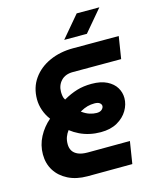

<svg xmlns="http://www.w3.org/2000/svg" viewBox="-128 -967 858 1055"><g transform="rotate(-15 301.0 -440.0)"><path d="M237 0Q174 0 127.5 -23.5Q81 -47 56 -87Q31 -127 31 -179Q31 -232 55.5 -278.5Q80 -325 120 -359Q100 -385 89 -416.5Q78 -448 78 -480Q78 -547 113 -596.5Q148 -646 208 -673Q268 -700 342 -700H602L582 -574H307Q264 -574 240 -548.5Q216 -523 216 -485Q216 -474 218 -461.5Q220 -449 227 -439Q267 -462 305 -473.5Q343 -485 389 -485Q442 -485 476.5 -467.5Q511 -450 527.5 -422.5Q544 -395 544 -363Q544 -327 524 -293Q504 -259 465.5 -237Q427 -215 371 -215Q339 -215 309 -221.5Q279 -228 252 -241Q225 -254 202 -272Q190 -256 183.5 -238.5Q177 -221 177 -198Q177 -176 187 -160Q197 -144 218 -135Q239 -126 272 -126L512 -127L492 -1ZM376 -323Q396 -323 406 -332.5Q416 -342 416 -352Q416 -362 406.5 -369.5Q397 -377 377 -377Q356 -377 337 -372Q318 -367 293 -353Q316 -336 337 -329.5Q358 -323 376 -323ZM307 -757 411 -880H540L436 -757Z"/></g></svg>

Font: MuseoModerno SemiBold
Style: Italic
Weight: 600
Italic angle: -9°
Designer: Pablo Cosgaya, Héctor Gatti, Marcela Romero, and the Authors of The MuseoModerno Project.
Foundry: Omnibus-Type Team
Version: Version 1.003